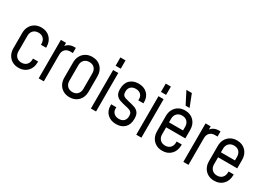

<svg xmlns="http://www.w3.org/2000/svg" viewBox="-11 -1556 3226 2343"><g transform="rotate(30 1602.5 -384.0)"><path d="M227 12Q176 12 137.5 -10Q99 -32 77 -71.8Q55 -111.5 55 -164.5V-379Q55 -431 77 -470.8Q99 -510.5 137.5 -532.8Q176 -555 227 -555Q303.5 -555 350.5 -506.5Q397.5 -458 397.5 -379V-369H325V-381.5Q325 -427 298.8 -454.8Q272.5 -482.5 227 -482.5Q181.5 -482.5 154.5 -454.8Q127.5 -427 127.5 -381.5V-162Q127.5 -116.5 154.5 -88.5Q181.5 -60.5 227 -60.5Q272.5 -60.5 298.8 -88.5Q325 -116.5 325 -162V-174.5H397.5V-164.5Q397.5 -85.5 350.5 -36.8Q303.5 12 227 12Z M506 0V-542.5H578.5V-464.5L566 -479.5Q585 -513 616.5 -531Q648 -549 689.5 -549H713V-476.5H674.5Q631 -476.5 604.8 -449.5Q578.5 -422.5 578.5 -377V0Z M944.5 12Q893.5 12 855 -10Q816.5 -32 794.5 -71.8Q772.5 -111.5 772.5 -164.5V-379Q772.5 -431 794.5 -470.8Q816.5 -510.5 855 -532.8Q893.5 -555 944.5 -555Q1021 -555 1068 -506.5Q1115 -458 1115 -379V-164.5Q1115 -85.5 1068 -36.8Q1021 12 944.5 12ZM944.5 -60.5Q990 -60.5 1016.2 -88.5Q1042.5 -116.5 1042.5 -162V-381.5Q1042.5 -427 1016.2 -454.8Q990 -482.5 944.5 -482.5Q899 -482.5 872 -454.8Q845 -427 845 -381.5V-162Q845 -116.5 872 -88.5Q899 -60.5 944.5 -60.5Z M1242 0V-542.5H1314.5V0ZM1242 -603V-720H1314.5V-603Z M1601.5 12Q1524 12 1477.2 -32.8Q1430.5 -77.5 1430.5 -151V-168.5H1503V-148Q1503 -108.5 1529.8 -84.5Q1556.5 -60.5 1600.5 -60.5Q1643 -60.5 1668 -84.5Q1693 -108.5 1693 -154Q1693 -183.5 1681.8 -199.2Q1670.5 -215 1649.5 -223Q1628.5 -231 1598.5 -237Q1549 -247.5 1511 -260.2Q1473 -273 1451.8 -301Q1430.5 -329 1430.5 -384.5Q1430.5 -467.5 1476.2 -511.2Q1522 -555 1596.5 -555Q1674 -555 1719.8 -510.2Q1765.5 -465.5 1765.5 -392.5V-375.5H1693V-395Q1693 -435 1667.2 -458.8Q1641.5 -482.5 1597.5 -482.5Q1554.5 -482.5 1528.8 -458.2Q1503 -434 1503 -388.5Q1503 -359 1514.2 -343.2Q1525.5 -327.5 1547 -320Q1568.5 -312.5 1598.5 -306Q1647.5 -296 1685 -283Q1722.5 -270 1744 -241.5Q1765.5 -213 1765.5 -157Q1765.5 -75.5 1720.8 -31.8Q1676 12 1601.5 12Z M1881 0V-542.5H1953.5V0ZM1881 -603V-720H1953.5V-603Z M2251.5 12Q2200.5 12 2162 -10Q2123.5 -32 2101.5 -71.8Q2079.5 -111.5 2079.5 -164.5V-379Q2079.5 -431 2101.5 -470.8Q2123.5 -510.5 2162 -532.8Q2200.5 -555 2251.5 -555Q2328 -555 2375 -506.5Q2422 -458 2422 -379V-260.5H2137.5V-330.5H2349.5V-381.5Q2349.5 -427 2323.2 -454.8Q2297 -482.5 2251.5 -482.5Q2206 -482.5 2179 -454.8Q2152 -427 2152 -381.5V-162Q2152 -116.5 2179 -88.5Q2206 -60.5 2251.5 -60.5Q2297 -60.5 2323.2 -88.5Q2349.5 -116.5 2349.5 -162V-174.5H2422V-164.5Q2422 -85.5 2375 -36.8Q2328 12 2251.5 12ZM2225.5 -608 2137.5 -780H2214L2281.5 -608Z M2544.5 0V-542.5H2617V-464.5L2604.5 -479.5Q2623.5 -513 2655 -531Q2686.5 -549 2728 -549H2751.5V-476.5H2713Q2669.5 -476.5 2643.2 -449.5Q2617 -422.5 2617 -377V0Z M2983 12Q2932 12 2893.5 -10Q2855 -32 2833 -71.8Q2811 -111.5 2811 -164.5V-379Q2811 -431 2833 -470.8Q2855 -510.5 2893.5 -532.8Q2932 -555 2983 -555Q3059.5 -555 3106.5 -506.5Q3153.5 -458 3153.5 -379V-260.5H2869V-330.5H3081V-381.5Q3081 -427 3054.8 -454.8Q3028.5 -482.5 2983 -482.5Q2937.5 -482.5 2910.5 -454.8Q2883.5 -427 2883.5 -381.5V-162Q2883.5 -116.5 2910.5 -88.5Q2937.5 -60.5 2983 -60.5Q3028.5 -60.5 3054.8 -88.5Q3081 -116.5 3081 -162V-174.5H3153.5V-164.5Q3153.5 -85.5 3106.5 -36.8Q3059.5 12 2983 12Z"/></g></svg>

Font: Mohave Light
Style: Regular
Weight: 400
Version: Version 2.003